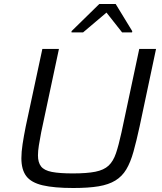

<svg xmlns="http://www.w3.org/2000/svg" viewBox="-20 -933 813 961"><path d="M347 8Q251 8 193.5 -5.5Q136 -19 111.5 -51.5Q87 -84 87 -141Q87 -172 93 -211.5Q99 -251 109 -301L192 -688H275L186 -270Q179 -233 174.5 -205Q170 -177 170 -155Q170 -120 185.5 -100Q201 -80 239.5 -72.5Q278 -65 345 -65Q415 -65 457.5 -73.5Q500 -82 523.5 -104Q547 -126 560.5 -166Q574 -206 588 -270L677 -688H761L679 -301Q663 -227 648 -173.5Q633 -120 612 -85Q591 -50 557.5 -29.5Q524 -9 473.5 -0.5Q423 8 347 8ZM338 -771V-777L477 -913H559L642 -777L641 -771H591L513 -870L396 -771Z"/></svg>

Font: Saira SemiExpanded
Style: Italic
Weight: 400
Width: 6
Italic angle: -12°
Designer: Hector Gatti with collaboration of the Omnibus-Type team
Foundry: Omnibus-Type
Version: Version 1.101